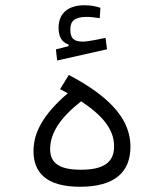

<svg xmlns="http://www.w3.org/2000/svg" viewBox="-20 -711 626 733"><path d="M285.6 2C418.9 2 478 -54.7 478 -150.9C478 -241.7 419.9 -332 242.7 -424.8L209.5 -370.6C219.7 -365.2 229.5 -359.9 238.8 -355C141.6 -271.5 107.9 -202.1 107.9 -134.3C107.9 -54.2 154.3 2 285.6 2ZM289.6 -324.2C392.6 -256.8 415.5 -201.2 415.5 -151.4C415.5 -91.8 376 -63 289.6 -63C209 -63 171.4 -86.4 171.4 -141.6C171.4 -202.6 209.5 -261.2 289.6 -324.2ZM198.2 -480 388.7 -522.9 382.8 -566.4C352.5 -560.5 316.9 -552.2 295.4 -552.2C262.2 -552.2 248.5 -564 248.5 -598.6C248.5 -630.4 264.6 -646.5 311 -646.5C328.6 -646.5 344.2 -644 360.8 -641.6L363.3 -681.2C344.7 -687.5 325.7 -690.9 301.8 -690.9C241.2 -690.9 203.6 -661.1 203.6 -605C203.6 -570.8 215.8 -549.8 241.7 -541V-534.7L193.4 -522.5Z"/></svg>

Font: Cascadia Mono NF Light
Style: Regular
Weight: 300
Monospace: yes
Designer: Aaron Bell
Foundry: Saja Typeworks
Version: Version 2404.023